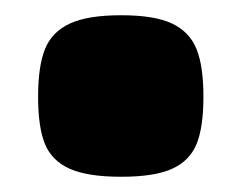

<svg xmlns="http://www.w3.org/2000/svg" viewBox="-20 -376 317 252"><path d="M139 -356Q183 -356 206 -345Q229 -334 238 -311.5Q247 -289 247 -249Q247 -209 238 -187Q229 -165 206 -154.5Q183 -144 139 -144Q95 -144 71.5 -154.5Q48 -165 39 -187Q30 -209 30 -249Q30 -289 39 -311.5Q48 -334 71.5 -345Q95 -356 139 -356Z"/></svg>

Font: Changa Black
Style: Regular
Weight: 900
Designer: Eduardo Rodriguez Tunni
Foundry: Eduardo Rodriguez Tunni
Version: Version 2.001; ttfautohint (v1.5.10-5e6f)